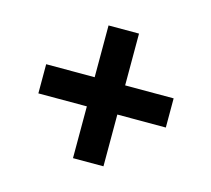

<svg xmlns="http://www.w3.org/2000/svg" viewBox="-69 -604 623 566"><g transform="rotate(15 243.0 -321.5)"><path d="M197 -119V-277H49V-366H197V-524H290V-366H438V-277H290V-119Z"/></g></svg>

Font: Bricolage Grotesque 48pt Medium
Style: Regular
Weight: 500
Designer: Mathieu Triay
Foundry: Atelier Triay
Version: Version 1.000; ttfautohint (v1.8.4.7-5d5b);gftools[0.9.32]